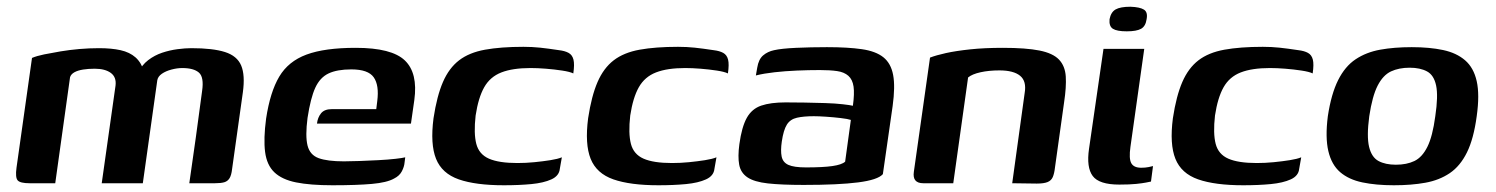

<svg xmlns="http://www.w3.org/2000/svg" viewBox="-20 -544 4441 570"><path d="M68 0Q40 0 32.5 -8.5Q25 -17 29 -46L75 -372Q89 -378 111 -382.5Q133 -387 160 -391.5Q187 -396 216 -398.5Q245 -401 274 -401Q311 -401 338 -395Q365 -389 382.5 -373.5Q400 -358 409 -328H390Q401 -351 420 -365.5Q439 -380 461.5 -387.5Q484 -395 507 -398Q530 -401 548 -401Q612 -401 648 -389.5Q684 -378 696 -349.5Q708 -321 701 -270L669 -42Q667 -24 661.5 -15Q656 -6 646 -3Q636 0 618 0H542Q552 -69 561.5 -137Q571 -205 580 -274Q586 -315 570.5 -328.5Q555 -342 521 -342Q506 -342 489 -337.5Q472 -333 460.5 -325Q449 -317 447 -306L404 0H282L323 -290Q326 -315 309 -327.5Q292 -340 261 -340Q242 -340 226.5 -337.5Q211 -335 201 -329.5Q191 -324 188 -315L144 0Z M967 6Q901 6 859 -2.5Q817 -11 794.5 -32.5Q772 -54 767 -93Q762 -132 770 -192Q782 -271 809 -316.5Q836 -362 890 -382Q944 -402 1036 -402Q1143 -402 1182 -364.5Q1221 -327 1210 -247L1200 -177H921Q923 -195 933 -207.5Q943 -220 965 -220H1097L1100 -244Q1106 -291 1089.5 -314.5Q1073 -338 1023 -338Q981 -338 955.5 -326Q930 -314 916 -283.5Q902 -253 893 -194Q886 -140 893 -112Q900 -84 926 -74.5Q952 -65 1001 -65Q1019 -65 1046.5 -66Q1074 -67 1103 -68.5Q1132 -70 1154 -72.5Q1176 -75 1183 -77L1181 -61Q1180 -49 1173 -35.5Q1166 -22 1150 -14Q1129 -2 1084 2Q1039 6 967 6Z M1476 6Q1392 6 1342 -11.5Q1292 -29 1274.5 -72.5Q1257 -116 1267 -193Q1277 -259 1295 -300.5Q1313 -342 1343 -365Q1373 -388 1420 -396.5Q1467 -405 1534 -405Q1560 -405 1583.5 -402.5Q1607 -400 1640 -395Q1657 -393 1668 -387Q1679 -381 1682.5 -367Q1686 -353 1682 -326Q1672 -331 1649 -334.5Q1626 -338 1601 -340Q1576 -342 1555 -342Q1502 -342 1468.5 -329Q1435 -316 1417.5 -285Q1400 -254 1392 -201Q1386 -148 1394 -117Q1402 -86 1431.5 -73Q1461 -60 1516 -60Q1541 -60 1566.5 -62.5Q1592 -65 1614 -68.5Q1636 -72 1648 -77L1642 -43Q1640 -22 1617 -11.5Q1594 -1 1557.5 2.5Q1521 6 1476 6Z M1935 6Q1851 6 1801 -11.5Q1751 -29 1733.5 -72.5Q1716 -116 1726 -193Q1736 -259 1754 -300.5Q1772 -342 1802 -365Q1832 -388 1879 -396.5Q1926 -405 1993 -405Q2019 -405 2042.5 -402.5Q2066 -400 2099 -395Q2116 -393 2127 -387Q2138 -381 2141.5 -367Q2145 -353 2141 -326Q2131 -331 2108 -334.5Q2085 -338 2060 -340Q2035 -342 2014 -342Q1961 -342 1927.5 -329Q1894 -316 1876.5 -285Q1859 -254 1851 -201Q1845 -148 1853 -117Q1861 -86 1890.5 -73Q1920 -60 1975 -60Q2000 -60 2025.5 -62.5Q2051 -65 2073 -68.5Q2095 -72 2107 -77L2101 -43Q2099 -22 2076 -11.5Q2053 -1 2016.5 2.5Q1980 6 1935 6Z M2366 5Q2300 5 2259.5 0.5Q2219 -4 2199 -17.5Q2179 -31 2174.5 -55Q2170 -79 2175 -116Q2182 -167 2197 -194Q2212 -221 2240 -230.5Q2268 -240 2312 -240Q2338 -240 2369 -239.5Q2400 -239 2430 -238Q2460 -237 2482 -234.5Q2504 -232 2512 -230Q2517 -266 2514 -287Q2511 -308 2498.5 -319Q2486 -330 2465 -333Q2444 -336 2414 -336Q2380 -336 2345.5 -334.5Q2311 -333 2279.5 -329.5Q2248 -326 2224 -320L2228 -343Q2232 -368 2245.5 -379.5Q2259 -391 2278 -395Q2300 -400 2343.5 -402Q2387 -404 2435 -404Q2497 -404 2538.5 -398Q2580 -392 2602.5 -374Q2625 -356 2631.5 -321.5Q2638 -287 2630 -229L2601 -27Q2586 -10 2527.5 -2.5Q2469 5 2366 5ZM2373 -47Q2423 -47 2451 -51Q2479 -55 2489 -64L2506 -188Q2497 -191 2476 -193.5Q2455 -196 2432.5 -197.5Q2410 -199 2396 -199Q2366 -199 2346 -194.5Q2326 -190 2316 -174Q2306 -158 2301 -124Q2297 -97 2300.5 -79.5Q2304 -62 2320.5 -54.5Q2337 -47 2373 -47Z M2721 0Q2688 0 2693 -34L2741 -373Q2759 -380 2788.5 -386.5Q2818 -393 2860.5 -397.5Q2903 -402 2957 -402Q3026 -402 3066 -394Q3106 -386 3124 -367Q3142 -348 3144 -317Q3146 -286 3139 -240L3112 -47Q3110 -29 3105.5 -18.5Q3101 -8 3090 -3.5Q3079 1 3058 1L2985 0L3022 -268Q3028 -303 3008.5 -319Q2989 -335 2947 -335Q2916 -335 2891 -329.5Q2866 -324 2854 -314L2810 0Z M3303 4Q3243 4 3224 -21.5Q3205 -47 3213 -102L3256 -399H3377L3336 -108Q3331 -73 3338.5 -59.5Q3346 -46 3368 -46Q3380 -46 3390 -48Q3400 -50 3403 -51L3397 -5Q3392 -4 3382 -2Q3372 0 3353 2Q3334 4 3303 4ZM3325 -451Q3296 -451 3284 -458.5Q3272 -466 3274 -487Q3278 -508 3292 -516Q3306 -524 3336 -524Q3364 -523 3376 -515.5Q3388 -508 3384 -487Q3381 -466 3367.5 -458.5Q3354 -451 3325 -451Z M3671 6Q3587 6 3537 -11.5Q3487 -29 3469.5 -72.5Q3452 -116 3462 -193Q3472 -259 3490 -300.5Q3508 -342 3538 -365Q3568 -388 3615 -396.5Q3662 -405 3729 -405Q3755 -405 3778.5 -402.5Q3802 -400 3835 -395Q3852 -393 3863 -387Q3874 -381 3877.5 -367Q3881 -353 3877 -326Q3867 -331 3844 -334.5Q3821 -338 3796 -340Q3771 -342 3750 -342Q3697 -342 3663.5 -329Q3630 -316 3612.5 -285Q3595 -254 3587 -201Q3581 -148 3589 -117Q3597 -86 3626.5 -73Q3656 -60 3711 -60Q3736 -60 3761.5 -62.5Q3787 -65 3809 -68.5Q3831 -72 3843 -77L3837 -43Q3835 -22 3812 -11.5Q3789 -1 3752.5 2.5Q3716 6 3671 6Z M4118 6Q4065 6 4024.5 -2.5Q3984 -11 3958.5 -33Q3933 -55 3923.5 -95.5Q3914 -136 3922 -199Q3932 -265 3952.5 -306Q3973 -347 4004.5 -368Q4036 -389 4077.5 -396.5Q4119 -404 4171 -404Q4224 -404 4264 -395.5Q4304 -387 4329.5 -365Q4355 -343 4364 -303Q4373 -263 4364 -199Q4355 -132 4335 -91.5Q4315 -51 4284 -30Q4253 -9 4211.5 -1.5Q4170 6 4118 6ZM4124 -55Q4156 -55 4179 -66Q4202 -77 4217.5 -108Q4233 -139 4241 -199Q4250 -259 4243.5 -290Q4237 -321 4216.5 -332Q4196 -343 4165 -343Q4133 -343 4109.5 -332Q4086 -321 4070 -290Q4054 -259 4045 -199Q4037 -139 4044.5 -108Q4052 -77 4072.5 -66Q4093 -55 4124 -55Z"/></svg>

Font: Genos SemiBold
Style: Italic
Weight: 600
Italic angle: -8°
Version: Version 1.010